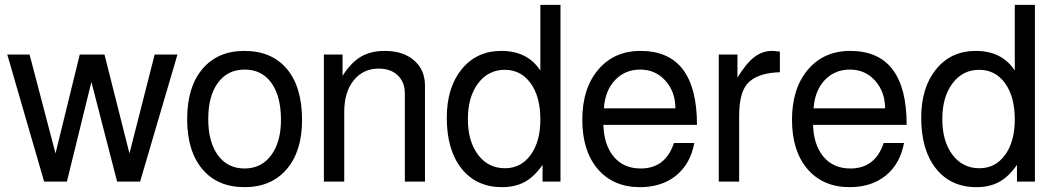

<svg xmlns="http://www.w3.org/2000/svg" viewBox="-20 -749 4349 792"><path d="M558 0H463L357 -411L256 0H162L10 -524H102L209 -116L309 -524H411L514 -116L618 -524H712Z M988 -539Q1101 -539 1163.5 -464.5Q1226 -390 1226 -254Q1226 -125 1162.5 -51Q1099 23 989 23Q877 23 814.5 -51.5Q752 -126 752 -258Q752 -390 815 -464.5Q878 -539 988 -539ZM989 -462Q919 -462 879 -407.5Q839 -353 839 -258Q839 -163 879 -108.5Q919 -54 989 -54Q1058 -54 1098.5 -108.5Q1139 -163 1139 -255Q1139 -352 1099.5 -407Q1060 -462 989 -462Z M1316 -524H1393V-436Q1428 -491 1468.5 -515Q1509 -539 1567 -539Q1643 -539 1688 -500Q1733 -461 1733 -396V0H1650V-363Q1650 -410 1621 -438Q1592 -466 1542 -466Q1478 -466 1439 -417.5Q1400 -369 1400 -289V0H1316Z M2292 -729V0H2218V-69Q2184 -20 2144.5 1.5Q2105 23 2051 23Q1945 23 1884 -53.5Q1823 -130 1823 -263Q1823 -388 1884.5 -463.5Q1946 -539 2048 -539Q2156 -539 2209 -458V-729ZM2062 -461Q1994 -461 1952 -405Q1910 -349 1910 -258Q1910 -166 1952 -110.5Q1994 -55 2063 -55Q2129 -55 2169 -110Q2209 -165 2209 -256Q2209 -350 2169 -405.5Q2129 -461 2062 -461Z M2855 -234H2469Q2471 -152 2511.5 -103Q2552 -54 2623 -54Q2725 -54 2760 -159H2844Q2828 -73 2769 -25Q2710 23 2620 23Q2510 23 2446 -51.5Q2382 -126 2382 -255Q2382 -384 2447.5 -461.5Q2513 -539 2622 -539Q2855 -539 2855 -234ZM2471 -302H2766Q2766 -370 2725 -416Q2684 -462 2621 -462Q2558 -462 2517 -418.5Q2476 -375 2471 -302Z M3197 -451Q3113 -449 3071 -412Q3029 -375 3029 -272V0H2945V-524H3022V-429Q3058 -488 3091.5 -513.5Q3125 -539 3165 -539Q3176 -539 3197 -536Z M3720 -234H3334Q3336 -152 3376.5 -103Q3417 -54 3488 -54Q3590 -54 3625 -159H3709Q3693 -73 3634 -25Q3575 23 3485 23Q3375 23 3311 -51.5Q3247 -126 3247 -255Q3247 -384 3312.5 -461.5Q3378 -539 3487 -539Q3720 -539 3720 -234ZM3336 -302H3631Q3631 -370 3590 -416Q3549 -462 3486 -462Q3423 -462 3382 -418.5Q3341 -375 3336 -302Z M4249 -729V0H4175V-69Q4141 -20 4101.5 1.5Q4062 23 4008 23Q3902 23 3841 -53.5Q3780 -130 3780 -263Q3780 -388 3841.5 -463.5Q3903 -539 4005 -539Q4113 -539 4166 -458V-729ZM4019 -461Q3951 -461 3909 -405Q3867 -349 3867 -258Q3867 -166 3909 -110.5Q3951 -55 4020 -55Q4086 -55 4126 -110Q4166 -165 4166 -256Q4166 -350 4126 -405.5Q4086 -461 4019 -461Z"/></svg>

Font: ColatingCofangSans
Style: Regular
Weight: 400
Foundry: GNU
Version: Version 412.227;June 27, 2022;FontCreator 11.0.0.2412 32-bit